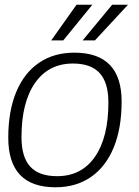

<svg xmlns="http://www.w3.org/2000/svg" viewBox="-20 -783 588 813"><path d="M15 -200Q15 -312 48.5 -393Q82 -474 145 -517Q208 -560 295 -560Q495 -560 495 -353Q495 -240 461.5 -158.5Q428 -77 365 -33.5Q302 10 215 10Q15 10 15 -200ZM439 -349Q439 -433 402 -473.5Q365 -514 289 -514Q186 -514 128.5 -432Q71 -350 71 -202Q71 -118 108 -77.5Q145 -37 222 -37Q325 -37 382 -119Q439 -201 439 -349ZM304 -763H371L248 -612H197ZM455 -763H522L382 -612H330Z"/></svg>

Font: Krub Light
Style: Italic
Weight: 300
Italic angle: -8°
Designer: Ekaluck Peanpanawate
Foundry: Cadson Demak Co.,Ltd.
Version: Version 1.000; ttfautohint (v1.6)